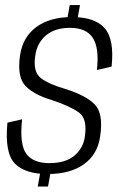

<svg xmlns="http://www.w3.org/2000/svg" viewBox="-20 -706 453 738"><path d="M237 -624.5 276 -623.5 287.5 -686.5H248ZM125 11H164.5L176 -52H136.5ZM163 -37Q250 -37 302.8 -75Q355.5 -113 365 -182Q378 -269 344.8 -303.8Q311.5 -338.5 234.5 -363Q169.5 -381.5 137.8 -405.2Q106 -429 115.5 -491.5Q122 -540 156.2 -569.5Q190.5 -599 249.5 -599Q311.5 -599 336.8 -560.2Q362 -521.5 352.5 -437L409 -450Q420 -555.5 382 -598Q344 -640.5 257 -640.5Q171.5 -640.5 119.2 -601.8Q67 -563 57 -493Q45 -410 77.8 -375.8Q110.5 -341.5 182 -320.5Q251.5 -297 284 -273Q316.5 -249 306 -180Q300 -136.5 266 -107.8Q232 -79 169.5 -79Q107.5 -79 81 -115Q54.5 -151 65 -247.5L8.5 -234.5Q-2.5 -118 37 -77.5Q76.5 -37 163 -37Z"/></svg>

Font: Anybody SemiCondensed Light
Style: Italic
Weight: 300
Width: 4
Italic angle: -10°
Version: Version 1.113;gftools[0.9.25]